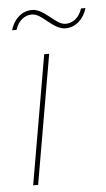

<svg xmlns="http://www.w3.org/2000/svg" viewBox="-52 -735 424 770"><g transform="rotate(-5 160.5 -350.5)"><path d="M50 0H70L160 -520H140ZM20 -627H38C50 -665 77 -683 104 -683C126 -683 145 -666 165 -650C195 -626 214 -616 235 -616C274 -616 308 -645 321 -690H303C291 -652 264 -634 237 -634C215 -634 196 -651 176 -667C146 -691 127 -701 106 -701C66 -701 33 -672 20 -627Z"/></g></svg>

Font: Fixel Display Thin
Style: Italic
Weight: 100
Italic angle: -10°
Designer: AlfaBravo + MacPaw
Foundry: Kyrylo Tkachov, Marchela Mozhyna, Serhii Makarenko, Maria Weinstein, Zakhar Kryvoshyya
Version: Version 1.210;Glyphs 3.2 (3217)